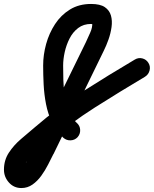

<svg xmlns="http://www.w3.org/2000/svg" viewBox="-155 -600 777 970"><path d="M165 96Q129 63 108 19Q87 -25 77.5 -74Q68 -123 65.5 -173Q63 -223 63 -269Q63 -323 78 -377.5Q93 -432 123 -478Q153 -524 198.5 -552Q244 -580 305 -580Q351 -580 374.5 -564Q398 -548 405.5 -521.5Q413 -495 408.5 -463Q404 -431 393 -400Q382 -369 369 -343Q306 -213 242 -82.5Q178 48 115 179Q115 179 115 178.5Q115 178 115 178Q115 178 115 178Q115 178 115 178Q103 202 88 231.5Q73 261 53.5 288Q34 315 9 332.5Q-16 350 -47 350Q-85 350 -110 322Q-135 294 -135 257Q-135 209 -110 171Q-85 133 -48.5 102Q-12 71 21 43Q138 -58 266 -139.5Q394 -221 526 -299Q544 -310 564 -305Q584 -300 595 -282Q606 -264 600.5 -243.5Q595 -223 577 -212Q449 -136 324.5 -57Q200 22 87 119Q67 136 38.5 158Q10 180 -12 205.5Q-34 231 -34 257Q-34 257 -34 257Q-35 252 -41 250.5Q-47 249 -47 249Q-42 249 -32 235Q-22 221 -11 201Q0 181 9.5 162.5Q19 144 24 134Q24 134 24 134Q24 134 24 134Q24 134 24 134Q24 134 24 134Q88 4 151.5 -126.5Q215 -257 279 -387Q288 -407 300.5 -434.5Q313 -462 311 -485Q311 -486 312.5 -483Q314 -480 315 -479Q318 -476 313 -477.5Q308 -479 305 -479Q267 -479 240 -458.5Q213 -438 196.5 -405.5Q180 -373 172 -337Q164 -301 164 -269Q164 -236 165 -196Q166 -156 172 -115Q178 -74 192 -38.5Q206 -3 233 21Q249 35 250 56Q251 77 237 93Q223 108 202 109Q181 110 165 96Z"/></svg>

Font: FRB American Cursive Guidelines Arrows Ultra
Style: Bold Italic
Weight: 1000
Italic angle: -25°
Version: Version 2.0;Modular Font Editor K font №1